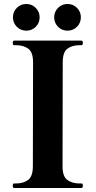

<svg xmlns="http://www.w3.org/2000/svg" viewBox="-20 -944 481 964"><path d="M51 0Q44 0 44 -12Q44 -23 51 -23H62Q98 -23 121.5 -41Q145 -59 145 -109L146 -631Q146 -682 122 -699.5Q98 -717 62 -717H51Q44 -717 44 -729Q44 -740 51 -740H389Q396 -740 396 -729Q396 -717 389 -717H378Q342 -717 318.5 -699.5Q295 -682 295 -631L294 -109Q294 -58 318 -40.5Q342 -23 378 -23H389Q396 -23 396 -12Q396 0 389 0ZM112 -924Q84 -924 64.5 -904.5Q45 -885 45 -857Q45 -829 64.5 -809.5Q84 -790 112 -790Q140 -790 159.5 -809.5Q179 -829 179 -857Q179 -885 159.5 -904.5Q140 -924 112 -924ZM319 -924Q291 -924 271.5 -904.5Q252 -885 252 -857Q252 -829 271.5 -809.5Q291 -790 319 -790Q347 -790 366.5 -809.5Q386 -829 386 -857Q386 -885 366.5 -904.5Q347 -924 319 -924Z"/></svg>

Font: Shippori Mincho ExtraBold
Style: Regular
Weight: 800
Designer: FONTDASU
Foundry: FONTDASU / Google Inc. / but / Adobe
Version: Version 3.110; ttfautohint (v1.8.3)